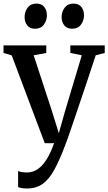

<svg xmlns="http://www.w3.org/2000/svg" viewBox="-20 -795 602 1066"><path d="M129.5 251.5Q113.5 251.5 100.5 249.2Q87.5 247 80.5 243.5V154.5Q87 158 100.8 160.2Q114.5 162.5 129 162.5Q151.5 162.5 172.2 153.5Q193 144.5 211.8 125Q230.5 105.5 247.8 74.5Q265 43.5 280.5 0H228.5L45 -487.5L-0.5 -501V-543H237V-501L167 -488L267 -182.5L306.5 -55.5L342.5 -182.5L434 -488L370.5 -501V-543H561.5V-501L511.5 -488Q484.5 -405 460 -332.8Q435.5 -260.5 415.5 -201Q395.5 -141.5 380.2 -96.5Q365 -51.5 354.8 -23Q344.5 5.5 340.5 15Q311 93 282.5 145.8Q254 198.5 218 225Q182 251.5 129.5 251.5ZM174 -635.5Q146 -635.5 131.2 -654.2Q116.5 -673 116.5 -700Q116.5 -729.5 133.2 -752.2Q150 -775 182 -775H183Q211.5 -775 226 -756.2Q240.5 -737.5 240.5 -710.5Q240.5 -681.5 223.8 -658.5Q207 -635.5 175 -635.5ZM380 -635.5Q351.5 -635.5 336.8 -654.2Q322 -673 322 -700Q322 -729.5 339 -752.2Q356 -775 387.5 -775H388.5Q417 -775 431.8 -756.2Q446.5 -737.5 446.5 -710.5Q446.5 -681.5 429.8 -658.5Q413 -635.5 381 -635.5Z"/></svg>

Font: Merriweather 48pt Medium
Style: Regular
Weight: 500
Version: Version 2.100